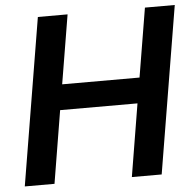

<svg xmlns="http://www.w3.org/2000/svg" viewBox="-52 -780 843 833"><g transform="rotate(-5 369.5 -364.0)"><path d="M22.5 0 143.1 -727.5H272.5L222.7 -427.2H559.6L609.4 -727.5H739.3L618.7 0H488.8L541 -316.4H204.1L151.9 0Z"/></g></svg>

Font: Inter 24pt SemiBold
Style: Italic
Weight: 600
Italic angle: -9.3988°
Designer: Rasmus Andersson
Foundry: rsms
Version: Version 4.001;git-66647c0bb